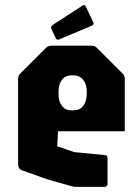

<svg xmlns="http://www.w3.org/2000/svg" viewBox="-20 -728 546 748"><path d="M274 0Q269 0 263.8 -1.5Q258.5 -3 253.5 -4L164 -29.5L64.5 -65Q50.5 -70 50.5 -92.5V-421.5Q50.5 -433.5 59 -441.5L159 -541.5Q167.5 -550 179 -550H337.5Q349 -550 357.5 -541.5L457.5 -441.5Q466 -433.5 466 -421.5V-216.5H206L203 -158L269 -135.5L391 -123.5Q399 -122 399 -111V-12.5Q399 0 386.5 0ZM258.5 -298H266.5Q290 -298 304 -315.2Q318 -332.5 318 -362V-370.5Q318 -400 304 -417.2Q290 -434.5 266.5 -434.5H258Q235 -434.5 221.5 -417.2Q208 -400 208 -370.5V-362Q208 -332.5 221.5 -315.2Q235 -298 258.5 -298ZM210.5 -574.5Q201.5 -570.5 197.5 -579L180 -616Q176.5 -625 185.5 -631L302 -706.5Q311 -711.5 315.5 -700L343.5 -641Q347.5 -633 338 -628Z"/></svg>

Font: Jaro 24pt
Style: Regular
Weight: 400
Designer: Agyei Archer, Celine Hurka, Mirko Velimirović
Version: Version 1.000